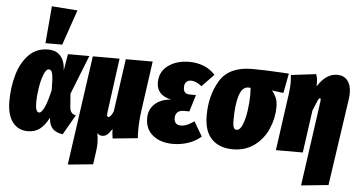

<svg xmlns="http://www.w3.org/2000/svg" viewBox="-64 -975 2469 1323"><g transform="rotate(5 1170.0 -313.0)"><path d="M363 -420 382 -534H530L423 -264L430 -172Q432 -147 443 -134.5Q454 -122 473 -119L394 19Q349 13 325.5 -10Q302 -33 298 -76L297 -87Q269 -33 235 -7Q201 19 152 19Q85 19 46.5 -31.5Q8 -82 8 -178Q8 -271 32 -357Q56 -443 109 -498.5Q162 -554 243 -554Q300 -554 330 -519Q360 -484 363 -420ZM193 -187Q193 -149 199.5 -132.5Q206 -116 219 -116Q236 -116 254.5 -155.5Q273 -195 292 -277Q292 -358 285.5 -388Q279 -418 261 -418Q241 -418 225.5 -378Q210 -338 201.5 -283Q193 -228 193 -187ZM243 -853 421 -840 337 -596H221Z M910 -54Q910 -14 912 1L739 18Q733 -20 733 -47Q714 -18 699.5 -6Q685 6 666 6Q645 6 631 -10Q638 23 638 58Q638 91 633 122L621 207L447 224L554 -534H739L689 -165Q687 -147 687 -143Q687 -127 697 -127Q713 -127 731 -169L782 -534H968L919 -183Q910 -117 910 -54Z M964 -142Q964 -203 1005.5 -241Q1047 -279 1117 -284Q1016 -306 1016 -394Q1016 -468 1074 -511Q1132 -554 1221 -554Q1273 -554 1319.5 -536Q1366 -518 1400 -480L1317 -394Q1279 -426 1243 -426Q1221 -426 1209.5 -412.5Q1198 -399 1198 -376Q1198 -354 1208.5 -342Q1219 -330 1246 -330H1285L1250 -214H1211Q1182 -214 1167.5 -199.5Q1153 -185 1153 -160Q1153 -137 1164.5 -124.5Q1176 -112 1199 -112Q1221 -112 1242.5 -121Q1264 -130 1291 -149L1350 -49Q1315 -17 1264 1Q1213 19 1155 19Q1071 19 1017.5 -23.5Q964 -66 964 -142Z M1371 -196Q1371 -337 1434 -440Q1497 -543 1656 -543Q1737 -543 1861 -536L1910 -533L1884 -397L1804 -407Q1818 -393 1831.5 -365.5Q1845 -338 1845 -297Q1845 -220 1813.5 -146.5Q1782 -73 1719.5 -26.5Q1657 20 1571 20Q1477 20 1424 -34Q1371 -88 1371 -196ZM1658 -367Q1658 -389 1656 -413H1639Q1598 -413 1578 -351Q1558 -289 1558 -177Q1558 -144 1564.5 -130Q1571 -116 1585 -116Q1609 -116 1625.5 -157.5Q1642 -199 1650 -257.5Q1658 -316 1658 -367Z M2143 -358Q2144 -364 2144 -372Q2144 -383 2139 -383Q2132 -383 2124.5 -367Q2117 -351 2094 -294L2053 0H1867L1922 -395Q1928 -440 1928 -473Q1928 -483 1925 -525L2098 -546Q2105 -527 2107 -509Q2109 -491 2108 -462Q2166 -554 2243 -554Q2289 -554 2314.5 -522.5Q2340 -491 2340 -435Q2340 -416 2337 -395L2249 208L2061 227Z"/></g></svg>

Font: Fira Sans Extra Condensed Black
Style: Italic
Weight: 900
Width: 3
Italic angle: -8°
Designer: Carrois Corporate & Edenspiekermann AG
Foundry: Carrois Corporate GbR & Edenspiekermann AG
Version: Version 4.203